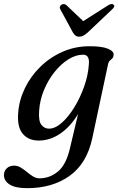

<svg xmlns="http://www.w3.org/2000/svg" viewBox="-59 -704 601 976"><path d="M410 -1Q382.5 127 295 189.8Q207.5 252.5 79 252.5Q19.5 252.5 -9.8 234Q-39 215.5 -39 186Q-39 166 -25 152Q-11 138 12.5 138Q30.5 138 46.5 147.8Q62.5 157.5 77.8 170.2Q93 183 108.8 192.8Q124.5 202.5 142 202.5Q192.5 202.5 234.2 169Q276 135.5 295.5 54L338 -124.5Q299 -60 247.2 -24.8Q195.5 10.5 138 10.5Q86 10.5 56.8 -23.8Q27.5 -58 33.5 -131.5Q38.5 -196 67.8 -256.2Q97 -316.5 146 -364.5Q195 -412.5 259 -440.8Q323 -469 396.5 -469Q459.5 -469 490 -456.2Q520.5 -443.5 518.5 -424.5Q517.5 -413 511.8 -407.2Q506 -401.5 499.5 -395.8Q493 -390 490.5 -378.5ZM140 -142Q136 -89.5 151.2 -69.8Q166.5 -50 190 -50Q221.5 -50 255.5 -80.2Q289.5 -110.5 319.2 -159.2Q349 -208 369 -264.8Q389 -321.5 392.5 -375Q398 -426 363.5 -426Q326 -426 288 -402Q250 -378 217.8 -337.5Q185.5 -297 164.5 -246.2Q143.5 -195.5 140 -142ZM387 -539Q375 -528.5 365.2 -523Q355.5 -517.5 343.5 -517.5Q332 -517.5 325 -523Q318 -528.5 311.5 -539L248 -656Q243.5 -663.5 245.5 -669.8Q247.5 -676 252.5 -679.5Q267 -688.5 279.5 -677L364 -596.5L490.5 -677Q510.5 -689 519 -679.5Q527.5 -671 510.5 -656Z"/></svg>

Font: Fraunces 9pt S000
Style: Italic
Weight: 400
Italic angle: -16°
Version: Version 1.000; ttfautohint (v1.8.3)